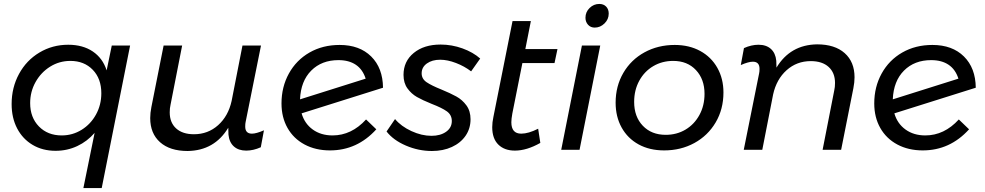

<svg xmlns="http://www.w3.org/2000/svg" viewBox="-20 -760 4999 974"><path d="M39 -232Q39 -316 76.5 -385Q114 -454 180 -493.5Q246 -533 326 -533Q400 -533 450.5 -499Q501 -465 521 -403L547 -529H640L496 194H403L460 -86Q423 -43 372 -19Q321 5 262 5Q196 5 145.5 -25Q95 -55 67 -108.5Q39 -162 39 -232ZM494 -287Q494 -361 450.5 -406Q407 -451 337 -451Q281 -451 234.5 -422Q188 -393 160.5 -344Q133 -295 133 -237Q133 -164 177.5 -118.5Q222 -73 293 -73Q348 -73 394 -101.5Q440 -130 467 -179Q494 -228 494 -287Z M1226 -141Q1224 -133 1224 -118Q1224 -82 1258 -82Q1280 -82 1319 -99L1303 -13Q1265 4 1229 4Q1190 4 1166.5 -17Q1143 -38 1139 -77L1138 -112Q1068 4 932 6Q842 6 792 -38.5Q742 -83 742 -161Q742 -187 748 -217L810 -529H904L845 -228Q841 -211 841 -190Q841 -138 873.5 -108.5Q906 -79 964 -79Q1035 -79 1086.5 -125Q1138 -171 1155 -248L1210 -529H1304Z M1837 -154 1889 -104Q1792 3 1654 3Q1581 3 1525 -27Q1469 -57 1438.5 -111Q1408 -165 1408 -235Q1408 -319 1445.5 -387Q1483 -455 1550 -493.5Q1617 -532 1703 -532Q1804 -532 1863 -473.5Q1922 -415 1923 -315L1510 -185Q1525 -133 1566.5 -103Q1608 -73 1667 -73Q1763 -73 1837 -154ZM1502 -256 1835 -361Q1820 -408 1785 -431.5Q1750 -455 1697 -455Q1612 -455 1559 -402Q1506 -349 1502 -256Z M1941 -93 1984 -156Q2015 -119 2067 -95Q2119 -71 2169 -71Q2214 -71 2243 -91.5Q2272 -112 2272 -146Q2272 -177 2247 -195Q2222 -213 2170 -233Q2123 -252 2095 -268Q2067 -284 2047 -311.5Q2027 -339 2027 -380Q2027 -449 2079 -491.5Q2131 -534 2215 -534Q2272 -534 2326 -514.5Q2380 -495 2416 -463L2370 -398Q2336 -424 2293 -440.5Q2250 -457 2213 -457Q2172 -457 2145.5 -438Q2119 -419 2119 -388Q2119 -360 2144 -343Q2169 -326 2219 -306Q2265 -287 2295 -270.5Q2325 -254 2346 -225.5Q2367 -197 2367 -155Q2367 -108 2342 -71.5Q2317 -35 2272.5 -14.5Q2228 6 2171 6Q2103 6 2039 -21.5Q1975 -49 1941 -93Z M2579 -184Q2574 -156 2574 -140Q2574 -82 2624 -82Q2661 -82 2710 -107L2721 -35Q2652 4 2592 4Q2539 4 2508 -26.5Q2477 -57 2477 -115Q2477 -139 2483 -167L2580 -653H2673L2645 -511H2808L2793 -440H2630Z M3068 -691Q3068 -662 3046.5 -641Q3025 -620 2997 -620Q2976 -620 2963 -634.5Q2950 -649 2950 -670Q2950 -699 2971 -719.5Q2992 -740 3020 -740Q3042 -740 3055 -726.5Q3068 -713 3068 -691ZM3025 -529 2920 0H2827L2932 -529Z M3650 -291Q3650 -206 3610.5 -139Q3571 -72 3502.5 -34.5Q3434 3 3349 3Q3275 3 3219.5 -27.5Q3164 -58 3133.5 -113Q3103 -168 3103 -239Q3103 -323 3142 -390Q3181 -457 3249.5 -494.5Q3318 -532 3403 -532Q3476 -532 3532 -501.5Q3588 -471 3619 -416Q3650 -361 3650 -291ZM3197 -243Q3197 -168 3241 -122Q3285 -76 3357 -76Q3413 -76 3457.5 -102.5Q3502 -129 3528 -176.5Q3554 -224 3554 -284Q3554 -358 3510.5 -404.5Q3467 -451 3395 -451Q3339 -451 3294 -424.5Q3249 -398 3223 -350.5Q3197 -303 3197 -243Z M3831 -388Q3833 -396 3833 -411Q3833 -447 3799 -447Q3777 -447 3738 -430L3754 -516Q3792 -533 3828 -533Q3867 -533 3890.5 -512Q3914 -491 3918 -452L3919 -417Q3989 -533 4125 -535Q4215 -535 4265 -490.5Q4315 -446 4315 -368Q4315 -342 4309 -312L4247 0H4153L4212 -301Q4216 -318 4216 -339Q4216 -391 4183.5 -420.5Q4151 -450 4093 -450Q4022 -450 3970.5 -404Q3919 -358 3902 -281L3847 0H3753Z M4844 -154 4896 -104Q4799 3 4661 3Q4588 3 4532 -27Q4476 -57 4445.5 -111Q4415 -165 4415 -235Q4415 -319 4452.5 -387Q4490 -455 4557 -493.5Q4624 -532 4710 -532Q4811 -532 4870 -473.5Q4929 -415 4930 -315L4517 -185Q4532 -133 4573.5 -103Q4615 -73 4674 -73Q4770 -73 4844 -154ZM4509 -256 4842 -361Q4827 -408 4792 -431.5Q4757 -455 4704 -455Q4619 -455 4566 -402Q4513 -349 4509 -256Z"/></svg>

Font: TypoPRO Montserrat Alternates
Style: Italic
Weight: 400
Italic angle: -11.3°
Designer: Julieta Ulanovsky
Foundry: Julieta Ulanovsky
Version: Version 6.001